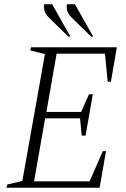

<svg xmlns="http://www.w3.org/2000/svg" viewBox="-20 -882 591 902"><path d="M10 0 14 -15 85 -32 191 -628 122 -645 126 -660H529L501 -498H486L473 -630H246L198 -356H361L398 -439H416L382 -245H364L356 -326H192L140 -30H401L463 -172H478L448 0ZM408 -710 317 -799Q300 -816 296 -831.5Q292 -847 294 -862H332L418 -710ZM301 -710 210 -799Q193 -816 189 -831.5Q185 -847 187 -862H225L311 -710Z"/></svg>

Font: Spectral SC ExtraLight
Style: Italic
Weight: 275
Italic angle: -10°
Designer: Jean-Baptiste Levee
Foundry: Production Type
Version: Version 2.001